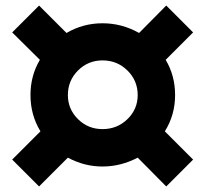

<svg xmlns="http://www.w3.org/2000/svg" viewBox="-20 -664 741 693"><path d="M24 -88 126 -190Q90 -249 90 -321Q90 -391 124 -448L24 -547L121 -644L220 -545Q280 -580 350 -580Q420 -580 482 -545L580 -644L677 -547L578 -448Q612 -391 612 -321Q612 -249 575 -190L677 -88L580 9L477 -95Q416 -63 350 -63Q284 -63 225 -95L121 9ZM225 -321Q225 -270 261.5 -234Q298 -198 350 -198Q403 -198 440 -234Q477 -270 477 -321Q477 -373 440 -409.5Q403 -446 350 -446Q298 -446 261.5 -409.5Q225 -373 225 -321Z"/></svg>

Font: Trueno
Style: Bd
Weight: 700
Designer: Julieta Ulanovsky
Foundry: Julieta Ulanovsky
Version: Version 3.001b